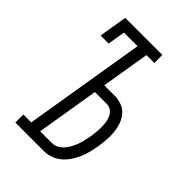

<svg xmlns="http://www.w3.org/2000/svg" viewBox="-215 -832 930 930"><g transform="rotate(45 250.0 -367.5)"><path d="M65 0V-55H119L222 -680H129L114 -590H59L83 -735H337V-680H283L242 -432H314Q339 -432 362.5 -423Q386 -414 401.5 -395.5Q417 -377 425 -353.5Q433 -330 435.5 -305Q438 -280 436 -254Q434 -228 430 -203Q426 -180 420.5 -157Q415 -134 405.5 -112Q396 -90 382 -69Q368 -48 349 -32Q330 -16 307 -8Q284 0 261 0ZM261 -55Q278 -55 293.5 -63.5Q309 -72 320.5 -85.5Q332 -99 340 -114.5Q348 -130 354 -146Q360 -162 363.5 -178.5Q367 -195 370 -211Q373 -228 374.5 -245.5Q376 -263 376 -279.5Q376 -296 373.5 -312.5Q371 -329 364 -343.5Q357 -358 344 -367.5Q331 -377 314 -377H233L180 -55Z"/></g></svg>

Font: Iosevka Slab Light
Style: Italic
Weight: 300
Italic angle: -9°
Monospace: yes
Designer: Belleve Invis
Foundry: Belleve Invis
Version: Version 11.1.1; ttfautohint (v1.8.3)